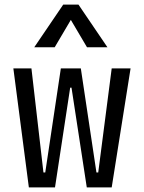

<svg xmlns="http://www.w3.org/2000/svg" viewBox="-20 -815 626 835"><path d="M357.4 0 291 -433.6H285.2L219.2 0H105.5L38.1 -517.6H116.7L168.9 -64.9H176.8L244.6 -517.6H331.5L399.4 -64.9H407.2L465.8 -517.6H547.9L465.8 0ZM128.9 -609.4 254.9 -794.9H321.3L447.3 -609.4H358.4L288.1 -728.5L217.8 -609.4Z"/></svg>

Font: Cascadia Code NF SemiLight
Style: Regular
Weight: 350
Monospace: yes
Designer: Aaron Bell
Foundry: Saja Typeworks
Version: Version 2404.023; ttfautohint (v1.8.4)